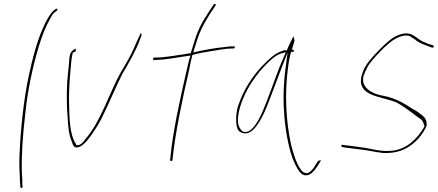

<svg xmlns="http://www.w3.org/2000/svg" viewBox="-20 -740 2220 974"><path d="M125 -351C100 -236 84 -73 80 26C77 76 78 114 80 143C81 172 81 191 83 197L82 198L84 211C90 217 93 214 95 206L93 195V194C93 186 94 168 91 140C88 54 95 -50 108 -161C119 -273 144 -396 177 -505C197 -569 211 -604 236 -648C243 -660 246 -669 257 -677L268 -686C268 -686 271 -689 271 -690C272 -694 271 -696 267 -696C266 -696 263 -695 263 -695L252 -686C234 -671 214 -635 198 -598C168 -531 145 -446 125 -351ZM257 -677Z M332 -446C330 -410 324 -366 321 -325C318 -268 318 -199 323 -146C325 -99 330 -55 343 -25C351 1 358 17 387 3C409 -7 437 -43 458 -77C471 -95 482 -114 493 -135C530 -207 563 -291 601 -366L602 -368L603 -369C634 -422 671 -485 691 -542L696 -556C698 -561 698 -562 698 -563V-564C697 -572 695 -571 694 -571C692 -570 689 -564 687 -557L681 -544C677 -535 670 -522 663 -504C645 -460 616 -412 591 -370C532 -263 492 -125 413 -34C406 -24 391 -3 372 -3H368C365 -15 359 -14 354 -31C330 -84 332 -169 330 -240C330 -293 334 -347 339 -398C341 -422 342 -438 346 -457L349 -472C354 -476 361 -477 364 -479C366 -486 364 -494 362 -494C359 -493 360 -493 359 -490H356C341 -478 335 -472 332 -446ZM413 -34V-35Z M756 -442C755 -439 758 -436 760 -436H768C821 -436 876 -449 931 -456L947 -458L941 -442C936 -425 933 -408 928 -388C893 -237 855 -64 844 63L843 72C843 79 856 78 855 72L856 62V61C870 -70 905 -237 940 -388C945 -410 948 -432 954 -452L956 -461C985 -470 1017 -475 1048 -480C1079 -485 1125 -494 1155 -494H1164C1168 -494 1170 -495 1171 -498C1172 -503 1171 -505 1167 -505H1158C1153 -505 1139 -504 1117 -501C1073 -497 1019 -487 978 -478L961 -474L965 -490C967 -497 969 -503 972 -511C993 -583 1011 -614 1046 -671L1074 -713C1078 -720 1067 -723 1064 -717L1036 -675C999 -617 982 -586 960 -510C956 -499 952 -484 948 -472V-470H946C934 -469 924 -467 911 -464H909C867 -458 812 -448 769 -448H762C759 -448 757 -445 756 -442ZM954 -450H955ZM1064 -717V-718Z M1182 -179C1175 -139 1177 -98 1189 -79C1205 -61 1232 -56 1259 -77C1290 -103 1318 -158 1340 -215C1362 -270 1382 -328 1404 -384L1439 -474L1427 -382C1417 -298 1416 -221 1423 -143C1431 -59 1449 40 1479 97C1493 126 1506 142 1519 147C1549 158 1573 131 1595 96L1608 74C1607 74 1606 73 1605 73C1602 74 1598 76 1596 74L1584 91C1573 110 1549 149 1525 136C1511 131 1500 114 1489 91C1477 66 1466 32 1456 -9C1432 -119 1422 -262 1442 -404C1444 -423 1448 -440 1451 -455L1456 -475L1466 -478H1471C1473 -486 1468 -486 1460 -491L1462 -493C1467 -510 1470 -520 1474 -533C1473 -542 1471 -550 1469 -555C1469 -554 1466 -552 1466 -551C1460 -538 1440 -500 1434 -481L1432 -486C1429 -484 1428 -485 1421 -485C1383 -473 1361 -456 1328 -423C1281 -379 1231 -312 1202 -240C1192 -216 1185 -197 1182 -179ZM1213 -239C1241 -308 1289 -373 1334 -417C1356 -438 1376 -459 1407 -469L1430 -475L1418 -447C1386 -377 1360 -292 1329 -216C1317 -184 1270 -60 1219 -71H1218C1209 -73 1204 -79 1199 -87C1174 -119 1192 -189 1213 -239ZM1584 91V92Z M1712 -5C1711 -4 1711 2 1714 5L1727 8C1754 11 1785 16 1814 19C1850 23 1887 32 1922 36C2005 40 2061 10 2104 -39C2118 -55 2137 -82 2144 -102C2147 -131 2135 -146 2114 -161L2113 -162H2112C2105 -169 2096 -175 2083 -182C2069 -189 2056 -199 2041 -208C2012 -225 1981 -240 1947 -249L1902 -259C1877 -265 1849 -280 1836 -297C1825 -311 1818 -326 1824 -354V-356L1825 -357C1829 -369 1836 -384 1845 -401V-402C1855 -420 1875 -443 1908 -478C1941 -512 1968 -534 1987 -544C2012 -557 2039 -566 2063 -555L2064 -554V-553L2088 -538V-537L2089 -536C2105 -524 2126 -515 2152 -506L2170 -499H2171C2174 -499 2176 -498 2178 -498C2182 -506 2180 -509 2179 -509L2158 -516H2156C2144 -521 2134 -525 2123 -530C2102 -541 2090 -554 2071 -564C2044 -576 2018 -571 1983 -554C1966 -545 1938 -522 1902 -485C1866 -448 1843 -420 1835 -405C1824 -387 1819 -371 1814 -355C1790 -251 1910 -253 1987 -222H1989C2029 -200 2069 -169 2102 -144C2119 -135 2128 -123 2132 -103L2134 -99L2133 -98C2099 -38 2046 14 1975 24C1912 32 1865 14 1818 8C1789 5 1759 -1 1733 -3L1717 -5ZM1813 -354H1814ZM2102 -145Z"/></svg>

Font: Stray Cat
Style: HlObl
Weight: 100
Version: Version 1.0